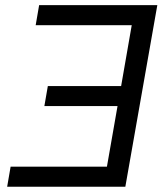

<svg xmlns="http://www.w3.org/2000/svg" viewBox="-20 -713 626 733"><path d="M7.3 0 20.5 -76.7H388.2L428.7 -308.1H149.4L162.6 -384.3H442.4L482.9 -616.7H116.2L129.4 -693.4H580.6L458.5 0Z"/></svg>

Font: Cascadia Code NF SemiLight
Style: Italic
Weight: 350
Italic angle: -10°
Monospace: yes
Designer: Aaron Bell
Foundry: Saja Typeworks
Version: Version 2404.023; ttfautohint (v1.8.4)